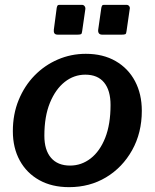

<svg xmlns="http://www.w3.org/2000/svg" viewBox="-20 -762 639 792"><path d="M265 10Q194 10 142 -19Q90 -48 61.5 -100Q33 -152 33 -221Q33 -291 57 -349.5Q81 -408 122.5 -450.5Q164 -493 218.5 -516.5Q273 -540 334 -540Q405 -540 457 -510Q509 -480 537 -427Q565 -374 565 -305Q565 -214 525 -142.5Q485 -71 417.5 -30.5Q350 10 265 10ZM269 -79Q316 -79 354 -108.5Q392 -138 414 -193.5Q436 -249 436 -329Q436 -389 409.5 -421.5Q383 -454 332 -454Q285 -454 247 -424Q209 -394 186 -338Q163 -282 163 -202Q163 -143 190.5 -111Q218 -79 269 -79ZM332 -724 319 -634Q318 -623 314 -621Q310 -619 298 -619H219Q208 -619 204.5 -624.5Q201 -630 202 -639L214 -730Q216 -738 218 -740Q220 -742 226 -742H318Q325 -742 329 -736.5Q333 -731 332 -724ZM515 -724 502 -634Q501 -623 497 -621Q493 -619 481 -619H402Q392 -619 388 -624.5Q384 -630 385 -639L398 -730Q400 -738 402 -740Q404 -742 410 -742H502Q509 -742 513 -736.5Q517 -731 515 -724Z"/></svg>

Font: Libre Franklin SemiBold
Style: Italic
Weight: 600
Italic angle: -8°
Designer: Pablo Impallari, Rodrigo Fuenzalida, Nhung Nguyen
Foundry: Impallari Type
Version: Version 3.000